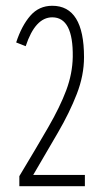

<svg xmlns="http://www.w3.org/2000/svg" viewBox="-20 -645 353 665"><path d="M47 0V-35Q106 -133 147 -204Q188 -275 209.5 -332.5Q231 -390 232 -448Q234 -585 161 -585Q102 -585 69 -485L36 -498Q55 -556 85 -590.5Q115 -625 161 -625Q271 -625 271 -447Q271 -384 246 -319.5Q221 -255 180.5 -185.5Q140 -116 95 -39H274V0Z"/></svg>

Font: Inconsolata ExtraCondensed Light
Style: Regular
Weight: 300
Width: 2
Monospace: yes
Designer: Raph Levien, Cyreal, Brenton Simpson
Foundry: Raph Levien, Cyreal, Google
Version: Version 3.100; ttfautohint (v1.8.4.7-5d5b)